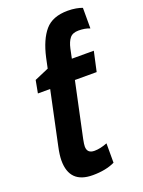

<svg xmlns="http://www.w3.org/2000/svg" viewBox="-146 -834 681 912"><g transform="rotate(-20 194.0 -377.5)"><path d="M273 -12V-110Q237 -96 208 -96Q171 -96 171 -131Q171 -142 176 -167L235 -444H345L367 -544H256L266 -592Q273 -624 287 -641.5Q301 -659 331 -659Q364 -659 388 -649V-753Q376 -758 356.5 -761.5Q337 -765 315 -765Q238 -765 200 -720.5Q162 -676 143 -591L132 -539L60 -508L48 -444H110L53 -175Q44 -134 44 -106Q44 10 161 10Q227 10 273 -12Z"/></g></svg>

Font: Noto Sans UI SemiCondensed
Style: Bold Italic
Weight: 700
Width: 4
Designer: Monotype Design Team
Foundry: Monotype Imaging Inc.
Version: 1.001